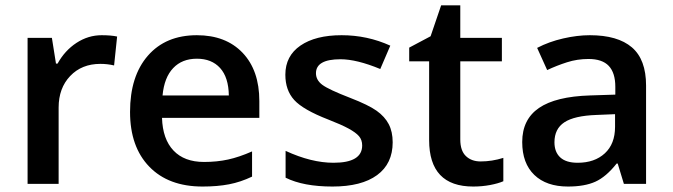

<svg xmlns="http://www.w3.org/2000/svg" viewBox="-20 -680 2487 710"><path d="M356 -549.8Q390.6 -549.8 413.1 -544.9L401.9 -438Q377.4 -443.8 351.1 -443.8Q282.2 -443.8 239.5 -398.9Q196.8 -354 196.8 -282.2V0H82V-540H171.9L187 -444.8H192.9Q219.7 -493.2 262.9 -521.5Q306.2 -549.8 356 -549.8Z M729 9.8Q603 9.8 532 -63.7Q460.9 -137.2 460.9 -266.1Q460.9 -398.4 526.9 -474.1Q592.8 -549.8 708 -549.8Q814.9 -549.8 877 -484.9Q939 -419.9 939 -306.2V-244.1H579.1Q581.5 -165.5 621.6 -123.3Q661.6 -81.1 734.4 -81.1Q782.2 -81.1 823.5 -90.1Q864.7 -99.1 912.1 -120.1V-26.9Q870.1 -6.8 827.1 1.5Q784.2 9.8 729 9.8ZM708 -462.9Q653.3 -462.9 620.4 -428.2Q587.4 -393.6 581.1 -327.1H826.2Q825.2 -394 793.9 -428.5Q762.7 -462.9 708 -462.9Z M1432.1 -153.8Q1432.1 -74.7 1374.5 -32.5Q1316.9 9.8 1209.5 9.8Q1101.6 9.8 1036.1 -22.9V-122.1Q1131.3 -78.1 1213.4 -78.1Q1319.3 -78.1 1319.3 -142.1Q1319.3 -162.6 1307.6 -176.3Q1295.9 -189.9 1269 -204.6Q1242.2 -219.2 1194.3 -237.8Q1101.1 -273.9 1068.1 -310.1Q1035.2 -346.2 1035.2 -403.8Q1035.2 -473.1 1091.1 -511.5Q1147 -549.8 1243.2 -549.8Q1338.4 -549.8 1423.3 -511.2L1386.2 -424.8Q1298.8 -460.9 1239.3 -460.9Q1148.4 -460.9 1148.4 -409.2Q1148.4 -383.8 1172.1 -366.2Q1195.8 -348.6 1275.4 -317.9Q1342.3 -292 1372.6 -270.5Q1402.8 -249 1417.5 -220.9Q1432.1 -192.9 1432.1 -153.8Z M1757.3 -83Q1799.3 -83 1841.3 -96.2V-9.8Q1822.3 -1.5 1792.2 4.2Q1762.2 9.8 1730 9.8Q1566.9 9.8 1566.9 -162.1V-453.1H1493.2V-503.9L1572.3 -545.9L1611.3 -660.2H1682.1V-540H1835.9V-453.1H1682.1V-164.1Q1682.1 -122.6 1702.9 -102.8Q1723.6 -83 1757.3 -83Z M2287.1 0 2264.2 -75.2H2260.3Q2221.2 -25.9 2181.6 -8.1Q2142.1 9.8 2080.1 9.8Q2000.5 9.8 1955.8 -33.2Q1911.1 -76.2 1911.1 -154.8Q1911.1 -238.3 1973.1 -280.8Q2035.2 -323.2 2162.1 -327.1L2255.4 -330.1V-358.9Q2255.4 -410.6 2231.2 -436.3Q2207 -461.9 2156.2 -461.9Q2114.7 -461.9 2076.7 -449.7Q2038.6 -437.5 2003.4 -420.9L1966.3 -502.9Q2010.3 -525.9 2062.5 -537.8Q2114.7 -549.8 2161.1 -549.8Q2264.2 -549.8 2316.7 -504.9Q2369.1 -460 2369.1 -363.8V0ZM2116.2 -78.1Q2178.7 -78.1 2216.6 -113Q2254.4 -147.9 2254.4 -210.9V-257.8L2185.1 -254.9Q2104 -252 2067.1 -227.8Q2030.3 -203.6 2030.3 -153.8Q2030.3 -117.7 2051.8 -97.9Q2073.2 -78.1 2116.2 -78.1Z"/></svg>

Font: Open Sans Semibold
Style: Regular
Weight: 600
Foundry: Ascender Corporation
Version: Version 1.10; ttfautohint (v1.5.65-e2d9)